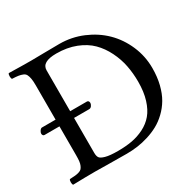

<svg xmlns="http://www.w3.org/2000/svg" viewBox="-143 -806 986 967"><g transform="rotate(-30 350.5 -322.5)"><path d="M278.8 -287.1H190.9V-84Q190.9 -65.4 197.3 -55.7Q203.6 -45.9 228 -39.1Q252.4 -32.2 299.8 -32.2Q344.7 -32.2 381.6 -38.8Q418.5 -45.4 452.9 -62.7Q487.3 -80.1 510.7 -107.9Q534.2 -135.7 548.1 -180.4Q562 -225.1 562 -284.2Q562 -332.5 553.2 -377.7Q544.4 -422.9 522.9 -466.3Q501.5 -509.8 469.5 -541.7Q437.5 -573.7 387.5 -593.3Q337.4 -612.8 274.9 -612.8Q190.9 -612.8 190.9 -564V-326.2H288.1Q293.9 -326.2 296.9 -322Q299.8 -317.9 299.8 -313Q299.8 -303.7 293.7 -295.4Q287.6 -287.1 278.8 -287.1ZM148.9 0Q93.3 0 19 2Q14.6 -2.4 14.6 -14.4Q14.6 -26.4 19 -30.8Q39.1 -31.7 50 -32.7Q61 -33.7 72.3 -37.1Q83.5 -40.5 88.9 -46.1Q94.2 -51.8 98.6 -61.8Q103 -71.8 104.5 -85.4Q106 -99.1 106 -120.1V-287.1H19Q13.7 -287.1 10.7 -291.5Q7.8 -295.9 7.8 -300.8Q7.8 -308.6 14.2 -317.4Q20.5 -326.2 26.9 -326.2H106V-526.9Q106 -550.8 103.3 -565.4Q100.6 -580.1 95.7 -589.8Q90.8 -599.6 79.3 -604.2Q67.9 -608.9 55.2 -610.8Q42.5 -612.8 19 -613.8Q14.6 -618.2 14.6 -630.4Q14.6 -642.6 19 -647Q99.1 -645 148.9 -645Q164.6 -645 219 -646Q273.4 -647 313 -647Q383.8 -647 447.8 -619.9Q511.7 -592.8 557.9 -547.4Q604 -502 631.1 -439.5Q658.2 -377 658.2 -308.1Q658.2 -256.8 647.5 -213.6Q636.7 -170.4 618.2 -138.9Q599.6 -107.4 573.7 -82.8Q547.9 -58.1 519.3 -42.5Q490.7 -26.9 457.5 -16.6Q424.3 -6.3 393.6 -2.2Q362.8 2 331.1 2Q271.5 2 215.3 1Q159.2 0 148.9 0Z"/></g></svg>

Font: Common Serif
Style: Regular
Weight: 400
Designer: Philipp H. Poll, Khaled Hosny
Foundry: Stefan Peev, Context Ltd.
Version: Version 1.026